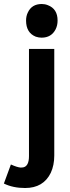

<svg xmlns="http://www.w3.org/2000/svg" viewBox="-83 -734 350 964"><path d="M189.5 46.9V-488.3H62.5V49.8Q62.5 100.6 33.2 106.4Q27.3 107.4 21.5 107.4Q3.9 106.4 -28.3 91.8L-63.5 187.5Q-17.6 210 43 210Q134.8 210 171.9 133.8Q189.5 95.7 189.5 46.9ZM206.1 -630.9Q206.1 -689.5 157.2 -708Q142.6 -713.9 127 -713.9Q76.2 -713.9 56.6 -670.9Q47.9 -653.3 47.9 -630.9Q47.9 -569.3 96.7 -549.8Q111.3 -544.9 126 -544.9Q174.8 -544.9 196.3 -586.9Q206.1 -606.4 206.1 -630.9Z"/></svg>

Font: Yaldevi Colombo
Style: Bold
Weight: 700
Designer: Sol Matas, Denzil Rajitha, Kosala Senevirathne and Pathum Egodawatta
Foundry: Mooniak
Version: Version 1.020 ; ttfautohint (v1.6)